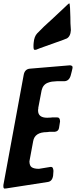

<svg xmlns="http://www.w3.org/2000/svg" viewBox="-64 -1120 449 1135"><path d="M172 -835 152 -827H153Q143 -825 142 -825Q134 -825 134 -843V-854Q134 -864 135 -867Q138 -904 156 -923L197 -964Q205 -972 221 -986Q237 -1000 244 -1007Q312 -1070 323 -1081L327 -1085Q342 -1100 346 -1100Q348 -1100 350 -1074L352 -1019Q352 -977 354 -958L355 -942Q353 -903 328 -891L329 -892L309 -884Q247 -861 172 -835ZM217 -44 -28 -6H-31L-36 -5Q-44 -6 -44 -17V-26L76 -677Q82 -711 112 -714L350 -734Q365 -732 365 -723Q365 -717 364 -713V-714L363 -710Q362 -705 360.5 -699Q359 -693 357 -685.5Q355 -678 354 -674Q345 -642 318 -640H274Q255 -639 243.5 -637.5Q232 -636 218 -630.5Q204 -625 195 -614Q186 -603 182 -586Q176 -551 162 -481L163 -482Q161 -474 161 -467Q161 -424 215 -424L237 -425Q240 -426 245 -426H274Q291 -426 291 -402L285 -364Q282 -344 261 -341H230Q224 -341 214 -339Q141 -339 132 -285L111 -172V-171L110 -167Q110 -140 124 -131Q138 -122 166 -122L233 -133H240Q250 -133 252 -110L250 -82Q245 -47 217 -44Z"/></svg>

Font: Bangerz Fix
Style: Regular
Weight: 400
Designer: vernon adams
Foundry: Vernon Adams
Version: Version 2.10;December 28, 2023;FontCreator 13.0.0.2683 64-bi